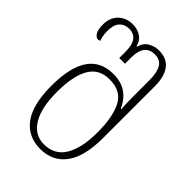

<svg xmlns="http://www.w3.org/2000/svg" viewBox="-228 -867 974 974"><g transform="rotate(45 258.5 -380.0)"><path d="M249 10Q160 10 111 -56Q62 -122 62 -257Q62 -522 242 -522Q300 -522 337 -495.5Q374 -469 393 -424H397Q395 -449 394.5 -475.5Q394 -502 394 -525V-627Q394 -684 377 -712.5Q360 -741 321 -741Q247 -741 247 -644V-600H206V-644Q206 -695 188 -718Q170 -741 137 -741Q105 -741 85.5 -720Q66 -699 66 -656Q66 -633 69.5 -617Q73 -601 76 -593Q68 -590 62 -590Q49 -590 38 -607.5Q27 -625 27 -661Q27 -711 57 -740.5Q87 -770 135 -770Q165 -770 191 -754.5Q217 -739 226 -704H229Q238 -739 264.5 -754.5Q291 -770 322 -770Q379 -770 407 -732.5Q435 -695 435 -626V-256Q435 -122 386 -56Q337 10 249 10ZM244 -20Q321 -20 358 -81.5Q395 -143 395 -255Q395 -367 363 -428Q331 -489 248 -489Q173 -489 138.5 -429Q104 -369 104 -255Q104 -140 141.5 -80Q179 -20 244 -20Z"/></g></svg>

Font: Noto Serif Georgian SemiCondensed ExtraLight
Style: Regular
Weight: 200
Width: 4
Designer: Monotype Design Team, Akaki Razmadze
Foundry: Google LLC
Version: Version 2.003; ttfautohint (v1.8.4.7-5d5b)